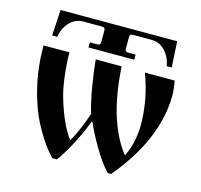

<svg xmlns="http://www.w3.org/2000/svg" viewBox="-98 -756 916 875"><g transform="rotate(15 360.0 -319.0)"><path d="M76 -528H100C100 -528 102 -555 121 -583C142 -614 168 -626 198 -626H284C296 -626 300 -622 300 -610V-558C300 -546 296 -542 284 -542H250V-518H466V-542H432C420 -542 416 -546 416 -558V-610C416 -622 420 -626 432 -626H518C548 -626 574 -614 595 -583C614 -555 616 -528 616 -528H640L633 -650H83ZM50 -474C50 -405 55 -302 105 -173C123 -126 175 -32 222 12H243C284 -43 334 -144 351 -195H355C379 -140 436 -34 483 12H499C576 -80 676 -228 676 -408C676 -424 672 -458 668 -474H528C558 -395 572 -314 572 -241C572 -202 566 -142 538 -86C501 -129 471 -197 453 -257C433 -324 422 -407 418 -474H296C300 -422 319 -292 340 -229C325 -183 302 -126 279 -88C249 -126 221 -188 198 -266C182 -320 172 -407 172 -474Z"/></g></svg>

Font: Old Standard
Style: Bold
Weight: 700
Designer: Alexey Kryukov <alexios@thessalonica.org.ru>
Version: Version 2.0.2